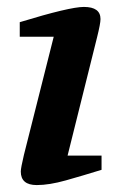

<svg xmlns="http://www.w3.org/2000/svg" viewBox="-20 -527 372 554"><path d="M37 -421V-463Q181 -507 222 -507Q270 -507 270 -472Q270 -459 260 -419L175 -78H273V-37Q218 -20 170 -6.5Q122 7 86 7Q40 7 40 -32Q40 -42 49 -80L135 -421Z"/></svg>

Font: Volkhov
Style: Bold Italic
Weight: 700
Designer: Cyreal (www.cyreal.org)
Foundry: Cyreal (www.cyreal.org)
Version: Version 1.001